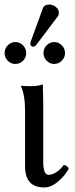

<svg xmlns="http://www.w3.org/2000/svg" viewBox="-25 -804 326 835"><path d="M189 -784.2Q205.1 -784.2 218 -773.7Q231 -763.2 231 -749Q231 -737.8 225.1 -731L132.8 -608.9Q127 -601.1 121.1 -601.1Q106.9 -601.1 106.9 -613.8Q106.9 -617.7 108.9 -624L161.1 -767.1Q167 -784.2 189 -784.2ZM-4.9 -573.2Q-4.9 -593.3 9 -607.2Q22.9 -621.1 42 -621.1Q61 -621.1 75 -606.9Q88.9 -592.8 88.9 -573.2Q88.9 -554.2 75.4 -540Q62 -525.9 42 -525.9Q22 -525.9 8.5 -540Q-4.9 -554.2 -4.9 -573.2ZM164.1 -573.2Q164.1 -593.3 178 -607.2Q191.9 -621.1 210.9 -621.1Q230 -621.1 243.9 -606.9Q257.8 -592.8 257.8 -573.2Q257.8 -554.2 243.9 -540Q230 -525.9 210.9 -525.9Q191.9 -525.9 178 -540Q164.1 -554.2 164.1 -573.2ZM84 -321.8Q84 -391.6 65.9 -429.2L67.9 -431.2Q80.1 -429.2 110.8 -429.2Q140.6 -429.2 161.1 -437Q163.1 -375 163.1 -342.8V-99.1Q163.1 -43.9 186 -43.9Q219.2 -43.9 252.9 -86.9Q270 -83 273.9 -69.8Q255.9 -37.6 226.3 -13.2Q196.8 11.2 167 11.2Q84 11.2 84 -81.1Z"/></svg>

Font: Linux Libertine
Style: Regular
Weight: 400
Designer: Philipp H. Poll
Foundry: Philipp H. Poll
Version: Version 5.3.0 ; ttfautohint (v0.9)